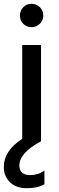

<svg xmlns="http://www.w3.org/2000/svg" viewBox="-44 -744 309 1011"><path d="M172 -507V0Q58 61 58 127Q58 178 116 178Q157 178 190 154V226Q154 247 97.5 247Q41 247 8.5 215.5Q-24 184 -24 135Q-24 50 73 -13V-507ZM166 -619Q148 -601 122 -601Q96 -601 78.5 -618.5Q61 -636 61 -662Q61 -688 78.5 -706Q96 -724 122 -724Q148 -724 166 -706Q184 -688 184 -662.5Q184 -637 166 -619Z"/></svg>

Font: Hind Medium
Style: Regular
Weight: 500
Designer: Manushi Parikh, Satya Rajpurohit
Foundry: Indian Type Foundry
Version: Version 1.201;PS 1.0;hotconv 1.0.78;makeotf.lib2.5.61930; tt